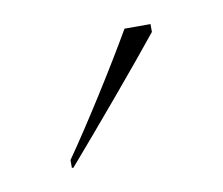

<svg xmlns="http://www.w3.org/2000/svg" viewBox="-35 -806 279 240"><g transform="rotate(-10 104.0 -686.0)"><path d="M40 -616V-606H42C81 -651 140 -721 168 -756V-766H135C109 -721 68 -656 40 -616Z"/></g></svg>

Font: Noto Serif Display Thin
Style: Regular
Weight: 100
Designer: Monotype Design Team
Foundry: Monotype Imaging Inc.
Version: Version 2.009